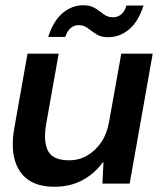

<svg xmlns="http://www.w3.org/2000/svg" viewBox="-20 -701 606 733"><path d="M188 12Q126 12 88 -14.5Q50 -41 36 -91.5Q22 -142 35 -214L85 -496H204L156 -226Q145 -160 163.5 -124.5Q182 -89 244 -89Q281 -89 312.5 -107Q344 -125 366.5 -158Q389 -191 397 -239L443 -496H563L475 0H371L375 -81H372Q341 -38 294.5 -13Q248 12 188 12ZM164 -560Q184 -622 219.5 -651.5Q255 -681 298 -681Q326 -681 343.5 -669.5Q361 -658 376 -646.5Q391 -635 412 -635Q429 -635 442.5 -646Q456 -657 463 -680H528Q508 -618 472.5 -588.5Q437 -559 393 -559Q365 -559 347.5 -570.5Q330 -582 315 -593.5Q300 -605 280 -605Q263 -605 250 -594Q237 -583 229 -560Z"/></svg>

Font: DM Sans 36pt SemiBold
Style: Italic
Weight: 600
Italic angle: -10°
Designer: Colophon Foundry, Jonny Pinhorn
Foundry: Colophon Foundry
Version: Version 4.004;gftools[0.9.30]